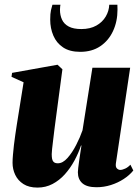

<svg xmlns="http://www.w3.org/2000/svg" viewBox="-20 -794 600 826"><path d="M141.5 13Q104.5 13 80.8 -2.2Q57 -17.5 45.5 -41.8Q34 -66 34 -93.5Q34 -109 35.8 -128.8Q37.5 -148.5 40 -170.5Q42.5 -192.5 45.8 -214.2Q49 -236 52 -255.5L81.5 -440L29.5 -463.5L32 -480.5L227.5 -515.5L248.5 -496L220.5 -285.5Q217.5 -264.5 214.5 -240Q211.5 -215.5 208.8 -193Q206 -170.5 204.2 -153.8Q202.5 -137 202.5 -131Q202.5 -119 204.2 -110.2Q206 -101.5 211.8 -96.5Q217.5 -91.5 229 -91.5Q250 -91.5 270.2 -114.2Q290.5 -137 307.5 -170Q324.5 -203 335 -233.5L377.5 -502.5H540L478.5 -91Q476.5 -75.5 483.2 -69.2Q490 -63 497 -63Q506.5 -63 518.8 -68.8Q531 -74.5 541 -85.5L553.5 -60.5Q537 -40 512 -23.8Q487 -7.5 457 2Q427 11.5 395 11.5Q354 11.5 334.5 -5.5Q315 -22.5 315 -53Q315 -59 316.5 -71.5Q318 -84 320.2 -100Q322.5 -116 325.2 -133.8Q328 -151.5 330.5 -168H328.5Q317.5 -135 300 -102.8Q282.5 -70.5 259 -44.2Q235.5 -18 206 -2.5Q176.5 13 141.5 13ZM325 -571Q280 -571 251.5 -590Q223 -609 209.5 -640.8Q196 -672.5 196 -709.5Q196 -736 199.2 -749.8Q202.5 -763.5 205.5 -773.5H240Q239.5 -770.5 238.8 -765.5Q238 -760.5 238 -752Q238 -728.5 246.8 -709.5Q255.5 -690.5 275.8 -679.8Q296 -669 330 -669Q368 -669 394.5 -684Q421 -699 435 -723Q449 -747 450 -773.5H485Q485 -769 485.2 -765Q485.5 -761 485.5 -753Q485.5 -701.5 466.2 -660.2Q447 -619 411.2 -595Q375.5 -571 325 -571Z"/></svg>

Font: Merriweather 144pt Black
Style: Italic
Weight: 900
Italic angle: -7.8°
Version: Version 2.101